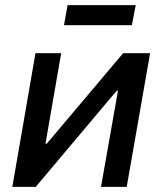

<svg xmlns="http://www.w3.org/2000/svg" viewBox="-20 -727 631 747"><path d="M28 0H119L434 -374H439L373 0H473L564 -520H459L162 -168H157L218 -520H118ZM229 -629H493L508 -707H243Z"/></svg>

Font: Fixel Text 20240404 Medium
Style: Italic
Weight: 500
Width: 4
Italic angle: -10°
Designer: AlfaBravo + MacPaw
Foundry: Kyrylo Tkachov, Marchela Mozhyna, Serhii Makarenko, Maria Weinstein, Zakhar Kryvoshyya
Version: Version 1.211;Glyphs 3.2 (3225)